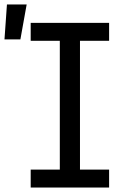

<svg xmlns="http://www.w3.org/2000/svg" viewBox="-62 -837 582 857"><path d="M-42 -661 -31 -817H57L29 -661ZM75 0V-80H205V-655H75V-735H425V-655H295V-80H425V0Z"/></svg>

Font: Iosevka SS18 Medium
Style: Regular
Weight: 500
Monospace: yes
Designer: Belleve Invis
Foundry: Belleve Invis
Version: Version 25.1.1; ttfautohint (v1.8.4)